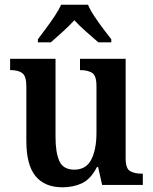

<svg xmlns="http://www.w3.org/2000/svg" viewBox="-20 -786 650 816"><path d="M246 10Q170 10 131 -37.5Q92 -85 92 -187V-419Q92 -462 75 -475Q58 -488 26 -488H23V-536H216V-204Q216 -137 232.5 -101Q249 -65 296 -65Q346 -65 368 -108Q390 -151 390 -222V-420Q390 -466 370.5 -477Q351 -488 323 -488H320V-536H514V-113Q514 -69 533.5 -58.5Q553 -48 581 -48H587V0H414L397 -76H392Q365 -24 328 -7Q291 10 246 10ZM141 -619Q155 -638 174.5 -664Q194 -690 212 -717Q230 -744 240 -766H354Q363 -744 381 -717Q399 -690 418.5 -664Q438 -638 453 -619V-606H398Q376 -625 346.5 -651Q317 -677 296 -700Q275 -677 246.5 -651Q218 -625 196 -606H141Z"/></svg>

Font: Noto Serif Bengali SemiCondensed SemiBold
Style: Regular
Weight: 600
Width: 4
Designer: Juan Bruce, Universal Thirst, Indian Type Foundry and the Monotype Design Team.
Foundry: Monotype Imaging Inc.
Version: Version 2.003; ttfautohint (v1.8.4.7-5d5b)